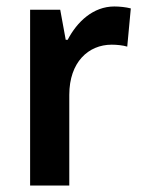

<svg xmlns="http://www.w3.org/2000/svg" viewBox="-20 -573 439 593"><path d="M333 -553C268 -553 218 -506 189 -450H183L166 -543H73V0H194V-280C194 -381 253 -435 325 -435C341 -435 360 -433 373 -429L384 -547C369 -551 349 -553 333 -553Z"/></svg>

Font: Noto Sans Myanmar SemiCondensed SemiBold
Style: Regular
Weight: 600
Width: 4
Designer: Monotype Design Team
Foundry: Monotype Imaging Inc.
Version: Version 2.107